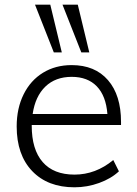

<svg xmlns="http://www.w3.org/2000/svg" viewBox="-20 -790 583 817"><path d="M115 -258V-255Q115 -154 161.5 -100.5Q208 -47 297 -47Q387 -47 462 -109L486 -61Q453 -30 402 -11.5Q351 7 297 7Q183 7 117 -62Q51 -131 51 -252Q51 -329 80.5 -388.5Q110 -448 163 -480.5Q216 -513 285 -513Q384 -513 439.5 -449Q495 -385 495 -271V-258ZM119 -305H437Q431 -382 392 -422.5Q353 -463 285 -463Q216 -463 173 -421.5Q130 -380 119 -305ZM129 -770H194L243 -567H209ZM246 -770H311L360 -567H326Z"/></svg>

Font: Muli Light
Style: Regular
Weight: 300
Designer: Vernon Adams
Foundry: Vernon Adams
Version: Version 2.100